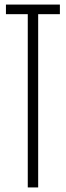

<svg xmlns="http://www.w3.org/2000/svg" viewBox="-20 -820 288 840"><path d="M101.5 0V-758H6V-800H242V-758H147V0Z"/></svg>

Font: Big Shoulders Display Thin Light
Style: Regular
Weight: 300
Version: Version 2.002